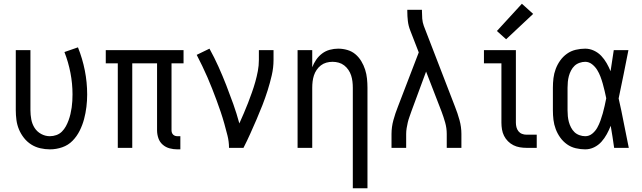

<svg xmlns="http://www.w3.org/2000/svg" viewBox="-20 -787 3415 1022"><path d="M246 8Q220 8 194 2Q168 -4 146 -18Q124 -32 107.5 -53Q91 -74 81 -98Q71 -122 67.5 -148Q64 -174 64 -200V-520H142V-200Q142 -176 146.5 -151.5Q151 -127 164 -106.5Q177 -86 199 -74Q221 -62 245 -62Q263 -62 280 -68Q297 -74 309.5 -86.5Q322 -99 330.5 -114.5Q339 -130 345 -146.5Q351 -163 355 -180Q359 -197 361.5 -214.5Q364 -232 365 -249.5Q366 -267 366 -285Q366 -342 355 -399Q344 -456 323 -510L395 -535Q419 -475 431.5 -412Q444 -349 444 -284Q444 -251 440 -218Q436 -185 427.5 -153Q419 -121 404 -91Q389 -61 366 -37.5Q343 -14 311 -3Q279 8 246 8Z M924 8Q903 8 882.5 2.5Q862 -3 846 -17Q830 -31 823 -51.5Q816 -72 816 -93V-450H684V0H607V-450H543V-520H957V-450H893V-93Q893 -87 895 -81Q897 -75 901.5 -70.5Q906 -66 912 -64Q918 -62 924 -62H940V8Z M1199 0Q1199 -33 1191 -65Q1183 -97 1174 -129Q1165 -161 1154.5 -192Q1144 -223 1132.5 -254Q1121 -285 1109 -315.5Q1097 -346 1084 -376Q1071 -406 1056.5 -436Q1042 -466 1027 -495L1095 -528Q1121 -481 1143 -432Q1165 -383 1184.5 -333Q1204 -283 1222 -232.5Q1240 -182 1254 -130Q1266 -157 1278 -184.5Q1290 -212 1300.5 -239.5Q1311 -267 1321 -295Q1331 -323 1339 -351.5Q1347 -380 1352.5 -409Q1358 -438 1358 -468V-520H1436V-468Q1436 -427 1426.5 -386Q1417 -345 1404.5 -305.5Q1392 -266 1377 -227.5Q1362 -189 1345.5 -151Q1329 -113 1312 -75Q1295 -37 1276 0Z M1858 215V-320Q1858 -337 1856 -353.5Q1854 -370 1849 -385.5Q1844 -401 1834.5 -415Q1825 -429 1812 -439Q1799 -449 1783 -453.5Q1767 -458 1750 -458Q1733 -458 1717 -453.5Q1701 -449 1688 -439Q1675 -429 1665.5 -415Q1656 -401 1651 -385.5Q1646 -370 1644 -353.5Q1642 -337 1642 -320V0H1564V-520H1642V-429Q1650 -450 1663 -469Q1676 -488 1694.5 -502Q1713 -516 1735.5 -522Q1758 -528 1780 -528Q1805 -528 1829 -521Q1853 -514 1871.5 -498.5Q1890 -483 1903 -461.5Q1916 -440 1923.5 -416.5Q1931 -393 1933.5 -368.5Q1936 -344 1936 -320V215Z M2064 0V-74Q2064 -111 2074 -147.5Q2084 -184 2098 -219L2209 -508L2164 -624Q2154 -649 2151 -675Q2148 -701 2148 -728V-735H2226V-728Q2226 -708 2227.5 -688Q2229 -668 2236 -649L2402 -219Q2416 -184 2426 -147.5Q2436 -111 2436 -74V0H2358V-74Q2358 -105 2349.5 -135Q2341 -165 2330 -194L2248 -406L2170 -195Q2165 -180 2159.5 -165Q2154 -150 2150.5 -135Q2147 -120 2144.5 -104.5Q2142 -89 2142 -74V0Z M2783 0Q2765 0 2747 -3Q2729 -6 2713 -14Q2697 -22 2684 -35Q2671 -48 2663 -64Q2655 -80 2652 -98Q2649 -116 2649 -134V-450H2556V-520H2726V-134Q2726 -122 2729 -110Q2732 -98 2739.5 -88.5Q2747 -79 2758.5 -74.5Q2770 -70 2783 -70H2837V0ZM2674 -578 2625 -622 2758 -767 2818 -713Z M3095 8Q3070 8 3044.5 2Q3019 -4 2998 -19Q2977 -34 2962 -55Q2947 -76 2938 -100Q2929 -124 2926 -149Q2923 -174 2923 -200V-320Q2923 -346 2926 -371Q2929 -396 2938 -420Q2947 -444 2962 -465Q2977 -486 2998 -501Q3019 -516 3044.5 -522Q3070 -528 3095 -528Q3119 -528 3141.5 -517.5Q3164 -507 3180.5 -489.5Q3197 -472 3209 -451Q3221 -430 3230 -408Q3234 -436 3238.5 -464Q3243 -492 3247 -520H3325Q3312 -456 3299.5 -391.5Q3287 -327 3273 -263Q3288 -198 3300.5 -132Q3313 -66 3327 0H3249Q3245 -29 3240.5 -58Q3236 -87 3231 -116V-118Q3222 -95 3210 -73Q3198 -51 3181.5 -32.5Q3165 -14 3142.5 -3Q3120 8 3095 8ZM3095 -62Q3116 -62 3132.5 -75.5Q3149 -89 3159 -107Q3169 -125 3176 -144.5Q3183 -164 3188.5 -183.5Q3194 -203 3198.5 -223.5Q3203 -244 3207 -264Q3203 -283 3198.5 -302.5Q3194 -322 3188.5 -341.5Q3183 -361 3176 -379.5Q3169 -398 3158.5 -415Q3148 -432 3131.5 -445Q3115 -458 3095 -458Q3080 -458 3064.5 -452.5Q3049 -447 3038 -436.5Q3027 -426 3019.5 -411.5Q3012 -397 3008 -382Q3004 -367 3002.5 -351.5Q3001 -336 3001 -320V-200Q3001 -184 3002.5 -168.5Q3004 -153 3008 -138Q3012 -123 3019.5 -108.5Q3027 -94 3038 -83.5Q3049 -73 3064.5 -67.5Q3080 -62 3095 -62Z"/></svg>

Font: Zed Sans
Style: Regular
Weight: 400
Designer: Belleve Invis
Foundry: Belleve Invis
Version: Version 1.0.0; ttfautohint (v1.8.4)